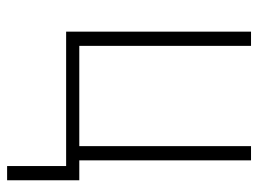

<svg xmlns="http://www.w3.org/2000/svg" viewBox="-113 -447 726 540"><g transform="rotate(90 250.0 -177.0)"><path d="M447 166V0H69V-520H109V-37H391V-520H431V-37H487V166Z"/></g></svg>

Font: Iosevka Extralight
Style: Regular
Weight: 200
Monospace: yes
Designer: Belleve Invis
Foundry: Belleve Invis
Version: Version 32.0.1; ttfautohint (v1.8.4)